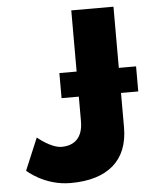

<svg xmlns="http://www.w3.org/2000/svg" viewBox="-57 -874 773 938"><g transform="rotate(-5 329.5 -405.0)"><path d="M534.7 -402H619.3V-525H534.7V-825H327.8V-525H243.2V-402H327.8V-281C327.8 -198 282.8 -165 223.3 -165C170.5 -165 105.7 -221 105.7 -221L39.7 -64C39.7 -64 122.2 15 252 15C433.5 15 534.7 -71 534.7 -233Z"/></g></svg>

Font: Hussar
Style: BdWide
Weight: 700
Foundry: Cannot Into Space Fonts
Version: Version 2.00